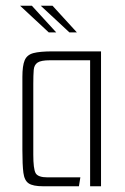

<svg xmlns="http://www.w3.org/2000/svg" viewBox="-20 -649 436 669"><path d="M130 0Q95 0 80 -10Q65 -20 61.5 -47Q58 -74 58 -126V-381Q58 -420 66 -439Q74 -458 96.5 -464Q119 -470 164 -470H332V0H294V-439H154Q123 -439 111 -431Q99 -423 97.5 -405.5Q96 -388 96 -356V-110Q96 -61 104 -46Q112 -31 146 -31H260L255 0ZM150 -536 50 -629H91L176 -536ZM222 -536 122 -629H163L248 -536Z"/></svg>

Font: Smooch Sans Light
Style: Regular
Weight: 300
Designer: Robert E. Leuschke
Foundry: Robert E. Leuschke
Version: Version 1.010; ttfautohint (v1.8.3)